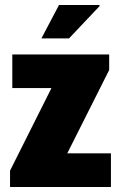

<svg xmlns="http://www.w3.org/2000/svg" viewBox="-20 -745 482 765"><path d="M20 0V-65L185 -394H29V-528H415V-466L248 -134H422V0ZM145 -592 215 -725H376L377 -721L255 -592Z"/></svg>

Font: Archivo Condensed Black
Style: Regular
Weight: 900
Width: 3
Designer: Hector Gatti
Foundry: Omnibus-Type
Version: Version 2.001